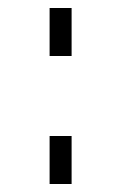

<svg xmlns="http://www.w3.org/2000/svg" viewBox="-20 -460 303 480"><path d="M104 -320V-440H159V-320ZM104 0V-120H159V0Z"/></svg>

Font: Mohave Light Light
Style: Regular
Weight: 300
Version: Version 2.003